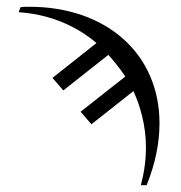

<svg xmlns="http://www.w3.org/2000/svg" viewBox="-20 -563 535 567"><path d="M265 -436 135 -333 167 -296 300 -401C319 -380 336 -358 350 -337L218 -233L250 -196L374 -294C393 -253 411 -194 411 -128C411 -91 406 -54 396 -16H413C438 -78 451 -139 451 -199C451 -405 293 -543 67 -543C59 -543 49 -543 41 -542L35 -527C152 -519 227 -468 265 -436Z"/></svg>

Font: Libertinus Sans
Style: Regular
Weight: 400
Designer: Philipp H. Poll, Khaled Hosny
Foundry: Caleb Maclennan
Version: Version 7.050;RELEASE